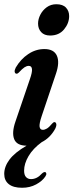

<svg xmlns="http://www.w3.org/2000/svg" viewBox="-32 -680 347 908"><path d="M205 -512Q177.5 -512 162.8 -528Q148 -544 148 -568.5Q148 -589.5 158.8 -610.5Q169.5 -631.5 189 -645.8Q208.5 -660 234.5 -660Q265 -660 280 -644Q295 -628 295 -604Q295 -570 271 -541Q247 -512 205 -512ZM165 -130.5Q153 -95 155.2 -80.5Q157.5 -66 170.5 -66Q179.5 -66 190 -72.2Q200.5 -78.5 215 -96Q221.5 -103.5 226.5 -102.5Q232.5 -101.5 234.2 -93.5Q236 -85.5 229 -71Q205.5 -28 165 -7.5Q124 22.5 103 58.2Q82 94 82 127Q82 147.5 91 157.2Q100 167 114.5 167Q143 167 166 141Q175.5 132 182.5 134Q186 135.5 187 140.8Q188 146 182.5 154.5Q168.5 176 139 192Q109.5 208 72.5 208Q31 208 9.5 190.8Q-12 173.5 -12 142.5Q-12 108 12.8 74.8Q37.5 41.5 93.5 9Q47 8.5 35 -22.2Q23 -53 41 -105L109 -304.5Q121 -338.5 119.2 -353.5Q117.5 -368.5 104 -368.5Q94.5 -368.5 84 -361.8Q73.5 -355 56.5 -336.5Q50.5 -330.5 45 -331.5Q39 -332.5 37.5 -340Q36 -347.5 42.5 -360.5Q66 -400.5 101.5 -424.2Q137 -448 178 -448Q223 -448 237 -416.5Q251 -385 232.5 -331Z"/></svg>

Font: Fraunces 144pt Soft SemiBold
Style: Italic
Weight: 600
Italic angle: -16°
Version: Version 1.000;[b76b70a41]